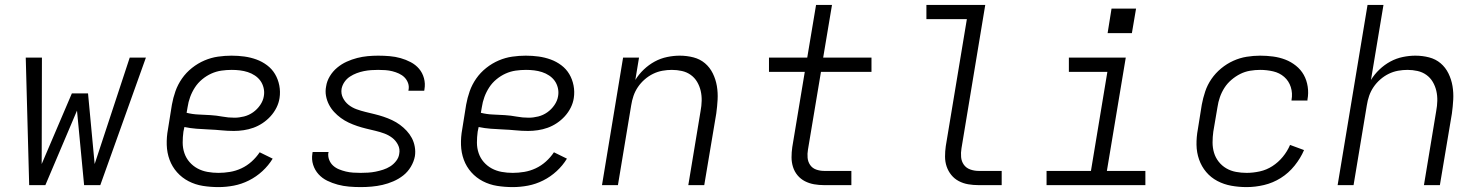

<svg xmlns="http://www.w3.org/2000/svg" viewBox="-20 -755 6040 783"><path d="M99 0 85 -520H151L150 -86L273 -374H339L366 -86L509 -520H575L389 0H323L294 -304L165 0Z M871 8Q838 8 807 3Q776 -2 749 -16Q722 -30 702 -52.5Q682 -75 671.5 -103.5Q661 -132 660 -164Q659 -196 665 -228L681 -328Q686 -356 695.5 -383Q705 -410 722 -434.5Q739 -459 763 -478Q787 -497 814 -508.5Q841 -520 869 -524Q897 -528 924 -528Q951 -528 976.5 -524.5Q1002 -521 1025.5 -512.5Q1049 -504 1069 -489Q1089 -474 1101.5 -453Q1114 -432 1119 -406.5Q1124 -381 1120 -355Q1117 -335 1107.5 -316Q1098 -297 1083.5 -281Q1069 -265 1051 -253Q1033 -241 1013.5 -234Q994 -227 973.5 -224Q953 -221 934 -221Q908 -221 883 -223.5Q858 -226 832.5 -227Q807 -228 781.5 -230Q756 -232 732 -237L728 -218Q725 -196 725 -173.5Q725 -151 732 -130.5Q739 -110 753 -94Q767 -78 785.5 -68Q804 -58 826 -54Q848 -50 871 -50Q894 -50 918 -54Q942 -58 964.5 -68.5Q987 -79 1006 -96Q1025 -113 1039 -134L1092 -108Q1075 -80 1050 -57Q1025 -34 995 -19Q965 -4 933.5 2Q902 8 871 8ZM936 -275Q955 -275 975 -280Q995 -285 1012 -297Q1029 -309 1041 -326.5Q1053 -344 1056 -363Q1059 -380 1055 -396.5Q1051 -413 1042 -425.5Q1033 -438 1019.5 -447Q1006 -456 990.5 -461Q975 -466 958.5 -468Q942 -470 925 -470Q904 -470 883 -467Q862 -464 842 -455Q822 -446 804.5 -431.5Q787 -417 775 -398.5Q763 -380 755.5 -359.5Q748 -339 745 -318L741 -295Q765 -289 789.5 -288Q814 -287 838.5 -285.5Q863 -284 887 -279.5Q911 -275 936 -275Z M1451 8Q1427 8 1403.5 6Q1380 4 1357.5 -2Q1335 -8 1314.5 -18Q1294 -28 1279 -44.5Q1264 -61 1257 -83Q1250 -105 1254 -129Q1254 -131 1254.5 -132.5Q1255 -134 1255 -135H1320Q1320 -134 1320 -133.5Q1320 -133 1319 -132Q1317 -117 1322.5 -103Q1328 -89 1338.5 -79.5Q1349 -70 1362.5 -64.5Q1376 -59 1390.5 -55.5Q1405 -52 1420.5 -51Q1436 -50 1451 -50Q1466 -50 1481.5 -51Q1497 -52 1512 -55Q1527 -58 1542.5 -63Q1558 -68 1571.5 -76.5Q1585 -85 1595.5 -98.5Q1606 -112 1608 -127Q1612 -147 1603 -164.5Q1594 -182 1579.5 -193Q1565 -204 1547.5 -210.5Q1530 -217 1511 -221.5Q1492 -226 1473.5 -230.5Q1455 -235 1437 -241Q1419 -247 1402 -255Q1385 -263 1370 -274Q1355 -285 1342.5 -298.5Q1330 -312 1321.5 -328.5Q1313 -345 1309.5 -364Q1306 -383 1310 -403Q1313 -424 1325 -444Q1337 -464 1355 -479Q1373 -494 1394 -503.5Q1415 -513 1436.5 -518.5Q1458 -524 1479.5 -526Q1501 -528 1522 -528Q1546 -528 1569 -526Q1592 -524 1613.5 -518Q1635 -512 1655 -501.5Q1675 -491 1689 -474.5Q1703 -458 1709 -436Q1715 -414 1711 -391Q1711 -389 1710.5 -387.5Q1710 -386 1710 -385H1645Q1646 -386 1646 -386.5Q1646 -387 1646 -388Q1649 -403 1644 -416.5Q1639 -430 1629.5 -439.5Q1620 -449 1607 -455Q1594 -461 1580 -464.5Q1566 -468 1551.5 -469Q1537 -470 1522 -470Q1508 -470 1493.5 -469Q1479 -468 1464 -465Q1449 -462 1434.5 -456.5Q1420 -451 1407 -442.5Q1394 -434 1385 -421Q1376 -408 1373 -393Q1370 -373 1378.5 -356Q1387 -339 1401.5 -327.5Q1416 -316 1434 -309.5Q1452 -303 1470.5 -298.5Q1489 -294 1507.5 -289.5Q1526 -285 1544 -279Q1562 -273 1579 -265Q1596 -257 1611 -246Q1626 -235 1638.5 -221.5Q1651 -208 1659.5 -192Q1668 -176 1671.5 -156.5Q1675 -137 1672 -118Q1668 -96 1655.5 -75Q1643 -54 1624.5 -39.5Q1606 -25 1584 -15.5Q1562 -6 1540 -1Q1518 4 1495.5 6Q1473 8 1451 8Z M2071 8Q2038 8 2007 3Q1976 -2 1949 -16Q1922 -30 1902 -52.5Q1882 -75 1871.5 -103.5Q1861 -132 1860 -164Q1859 -196 1865 -228L1881 -328Q1886 -356 1895.5 -383Q1905 -410 1922 -434.5Q1939 -459 1963 -478Q1987 -497 2014 -508.5Q2041 -520 2069 -524Q2097 -528 2124 -528Q2151 -528 2176.5 -524.5Q2202 -521 2225.5 -512.5Q2249 -504 2269 -489Q2289 -474 2301.5 -453Q2314 -432 2319 -406.5Q2324 -381 2320 -355Q2317 -335 2307.5 -316Q2298 -297 2283.5 -281Q2269 -265 2251 -253Q2233 -241 2213.5 -234Q2194 -227 2173.5 -224Q2153 -221 2134 -221Q2108 -221 2083 -223.5Q2058 -226 2032.5 -227Q2007 -228 1981.5 -230Q1956 -232 1932 -237L1928 -218Q1925 -196 1925 -173.5Q1925 -151 1932 -130.5Q1939 -110 1953 -94Q1967 -78 1985.5 -68Q2004 -58 2026 -54Q2048 -50 2071 -50Q2094 -50 2118 -54Q2142 -58 2164.5 -68.5Q2187 -79 2206 -96Q2225 -113 2239 -134L2292 -108Q2275 -80 2250 -57Q2225 -34 2195 -19Q2165 -4 2133.5 2Q2102 8 2071 8ZM2136 -275Q2155 -275 2175 -280Q2195 -285 2212 -297Q2229 -309 2241 -326.5Q2253 -344 2256 -363Q2259 -380 2255 -396.5Q2251 -413 2242 -425.5Q2233 -438 2219.5 -447Q2206 -456 2190.5 -461Q2175 -466 2158.5 -468Q2142 -470 2125 -470Q2104 -470 2083 -467Q2062 -464 2042 -455Q2022 -446 2004.5 -431.5Q1987 -417 1975 -398.5Q1963 -380 1955.5 -359.5Q1948 -339 1945 -318L1941 -295Q1965 -289 1989.5 -288Q2014 -287 2038.5 -285.5Q2063 -284 2087 -279.5Q2111 -275 2136 -275Z M2435 0 2521 -520H2586L2571 -429Q2585 -452 2605.5 -471.5Q2626 -491 2650 -504Q2674 -517 2700.5 -522.5Q2727 -528 2752 -528Q2781 -528 2808 -521Q2835 -514 2855 -497Q2875 -480 2887 -455.5Q2899 -431 2903.5 -404Q2908 -377 2906.5 -349Q2905 -321 2901 -292L2852 0H2787L2837 -302Q2841 -323 2841.5 -344Q2842 -365 2837.5 -384.5Q2833 -404 2823 -421Q2813 -438 2797 -449.5Q2781 -461 2761 -465.5Q2741 -470 2720 -470Q2701 -470 2681.5 -466.5Q2662 -463 2643.5 -454Q2625 -445 2609 -431Q2593 -417 2581.5 -400Q2570 -383 2563.5 -364Q2557 -345 2554 -325L2500 0Z M3341 0Q3320 0 3300 -3.5Q3280 -7 3262.5 -16Q3245 -25 3232.5 -40Q3220 -55 3214 -74Q3208 -93 3208 -113.5Q3208 -134 3211 -155L3262 -462H3116V-520H3272L3308 -735H3373L3337 -520H3534V-462H3328L3275 -145Q3272 -128 3273.5 -111.5Q3275 -95 3284 -82Q3293 -69 3308.5 -63.5Q3324 -58 3341 -58H3452V0Z M3971 0Q3949 0 3928.5 -3.5Q3908 -7 3890 -16.5Q3872 -26 3859.5 -41.5Q3847 -57 3840.5 -76Q3834 -95 3834 -116.5Q3834 -138 3837 -159L3923 -677H3758V-735H3998L3901 -150Q3898 -132 3899.5 -114.5Q3901 -97 3910.5 -83.5Q3920 -70 3936.5 -64Q3953 -58 3971 -58H4065V0Z M4248 0V-58H4429L4496 -462H4339V-520H4571L4494 -58H4651V0ZM4596 -620H4497L4513 -720H4613Z M5064 8Q5032 8 5001.5 2.5Q4971 -3 4944.5 -17Q4918 -31 4899 -53.5Q4880 -76 4870 -104.5Q4860 -133 4859.5 -164.5Q4859 -196 4865 -228L4881 -328Q4886 -355 4895 -382Q4904 -409 4920.5 -433Q4937 -457 4960 -476Q4983 -495 5009.5 -507Q5036 -519 5064 -523.5Q5092 -528 5119 -528Q5146 -528 5172 -524.5Q5198 -521 5221.5 -512Q5245 -503 5265 -487Q5285 -471 5297 -449.5Q5309 -428 5313 -401.5Q5317 -375 5312 -349Q5312 -348 5312 -347Q5312 -346 5312 -345H5247Q5247 -346 5247 -346.5Q5247 -347 5247 -347Q5252 -375 5244 -400Q5236 -425 5217 -441.5Q5198 -458 5172 -464Q5146 -470 5119 -470Q5099 -470 5078 -466.5Q5057 -463 5038 -453.5Q5019 -444 5002 -429.5Q4985 -415 4973.5 -397Q4962 -379 4955 -359Q4948 -339 4945 -318L4928 -218Q4925 -196 4925 -174Q4925 -152 4931 -132Q4937 -112 4950 -95.5Q4963 -79 4981 -68.5Q4999 -58 5020.5 -54Q5042 -50 5064 -50Q5090 -50 5117.5 -56Q5145 -62 5169 -77.5Q5193 -93 5211.5 -115.5Q5230 -138 5241 -164L5298 -143Q5284 -110 5259.5 -79.5Q5235 -49 5203 -29Q5171 -9 5135 -0.5Q5099 8 5064 8Z M5435 0 5557 -735H5622L5571 -429Q5585 -452 5605.5 -471.5Q5626 -491 5650 -504Q5674 -517 5700.5 -522.5Q5727 -528 5752 -528Q5781 -528 5808 -521Q5835 -514 5855 -497Q5875 -480 5887 -455.5Q5899 -431 5903.5 -404Q5908 -377 5906.5 -349Q5905 -321 5901 -292L5852 0H5787L5837 -302Q5841 -323 5841.5 -344Q5842 -365 5837.5 -384.5Q5833 -404 5823 -421Q5813 -438 5797 -449.5Q5781 -461 5761 -465.5Q5741 -470 5720 -470Q5701 -470 5681.5 -466.5Q5662 -463 5643.5 -454Q5625 -445 5609 -431Q5593 -417 5581.5 -400Q5570 -383 5563.5 -364Q5557 -345 5554 -325L5500 0Z"/></svg>

Font: Iosevka SS04 Light Extended
Style: Italic
Weight: 300
Width: 7
Italic angle: -9°
Monospace: yes
Designer: Belleve Invis
Foundry: Belleve Invis
Version: Version 19.0.0; ttfautohint (v1.8.4)